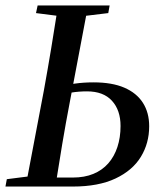

<svg xmlns="http://www.w3.org/2000/svg" viewBox="-25 -684 597 704"><path d="M125 0 131 -33H242Q285 -33 317.5 -46.5Q350 -60 372 -85Q394 -110 405.5 -145Q417 -180 417 -222Q417 -280 385.5 -314.5Q354 -349 294 -349Q264 -349 236.5 -344.5Q209 -340 179 -333L185 -366Q218 -373 250 -377.5Q282 -382 318 -382Q386 -382 431 -362.5Q476 -343 499 -307Q522 -271 522 -221Q522 -159 491.5 -109Q461 -59 398.5 -29.5Q336 0 242 0ZM69 0 136 -353Q150 -430 163 -508.5Q176 -587 188 -664H298L231 -310Q216 -232 203 -154.5Q190 -77 178 0ZM107 -636 113 -664H377L372 -636L256 -622H217ZM-5 0 0 -27 110 -41H144L140 0Z"/></svg>

Font: Source Serif 4 48pt SemiBold
Style: Italic
Weight: 600
Italic angle: -12°
Designer: Frank Grießhammer
Foundry: Adobe Systems Incorporated
Version: Version 4.004;hotconv 1.0.116;makeotfexe 2.5.65601